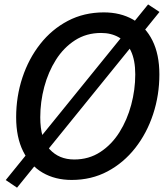

<svg xmlns="http://www.w3.org/2000/svg" viewBox="-20 -803 752 868"><path d="M701 -749 57 45.5 6 11 649.5 -783ZM304 10.5Q229.5 10.5 173 -22.2Q116.5 -55 84.8 -118.5Q53 -182 53 -273Q53 -366.5 81.2 -452Q109.5 -537.5 161.8 -604Q214 -670.5 287 -708.8Q360 -747 449.5 -747Q524.5 -747 581.2 -714.8Q638 -682.5 669.2 -619.8Q700.5 -557 700.5 -466.5Q700.5 -372.5 672.2 -286.8Q644 -201 591.5 -134Q539 -67 466.2 -28.2Q393.5 10.5 304 10.5ZM315.5 -82Q382 -82 433.5 -115.8Q485 -149.5 520 -205.2Q555 -261 573.2 -329.2Q591.5 -397.5 591.5 -466.5Q591.5 -531 571.8 -572.5Q552 -614 517.5 -634Q483 -654 437 -654Q370.5 -654 319 -620.8Q267.5 -587.5 232.8 -532.5Q198 -477.5 180 -409.8Q162 -342 162 -272.5Q162 -174.5 204.5 -128.2Q247 -82 315.5 -82Z"/></svg>

Font: Epilogue Medium
Style: Italic
Weight: 500
Italic angle: -12°
Designer: Tyler Finck
Foundry: Etcetera Type Co
Version: Version 2.112